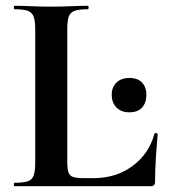

<svg xmlns="http://www.w3.org/2000/svg" viewBox="-20 -645 585 665"><path d="M213 -543V-85Q213 -61 217 -48.5Q221 -36 233.5 -32Q246 -28 270 -28H304Q382 -28 439 -70Q496 -112 515 -182Q516 -185 521 -184Q526 -183 526 -180Q523 -147 520 -100.5Q517 -54 517 -15Q517 0 502 0H30Q28 0 28 -6Q28 -12 30 -12Q61 -12 76 -17Q91 -22 96.5 -37Q102 -52 102 -81V-544Q102 -573 96.5 -587.5Q91 -602 76 -607.5Q61 -613 30 -613Q28 -613 28 -619Q28 -625 30 -625Q54 -625 87.5 -623.5Q121 -622 157 -622Q195 -622 227 -623.5Q259 -625 284 -625Q287 -625 287 -619Q287 -613 284 -613Q254 -613 238.5 -607.5Q223 -602 218 -587Q213 -572 213 -543ZM428 -256Q400 -256 383.5 -272.5Q367 -289 367 -317Q367 -343 383.5 -359Q400 -375 428 -375Q457 -375 472 -359Q487 -343 487 -317Q487 -289 472 -272.5Q457 -256 428 -256Z"/></svg>

Font: Cormorant Light
Style: Bold
Weight: 700
Version: Version 4.000